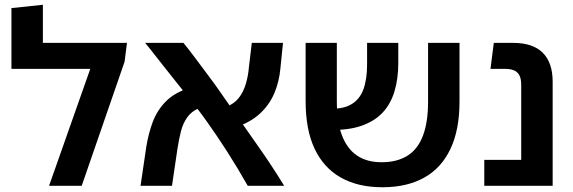

<svg xmlns="http://www.w3.org/2000/svg" viewBox="-20 -780 2406 806"><path d="M160 -600H513L503 -521L323 0H186L359 -491H28V-746L160 -760Z M1020 0Q977 -76 934 -143Q891 -210 847.5 -271Q804 -332 757 -389Q735 -416 711 -446.5Q687 -477 663.5 -506.5Q640 -536 621 -560.5Q602 -585 589 -600H750Q769 -577 791.5 -547Q814 -517 838 -485Q862 -453 884 -423Q929 -358 978 -288.5Q1027 -219 1077 -147Q1127 -75 1173 0ZM570 0 594 -163Q603 -219 621 -267.5Q639 -316 675.5 -353.5Q712 -391 776 -411L816 -326Q784 -313 766 -287.5Q748 -262 739.5 -228.5Q731 -195 725 -156L702 0ZM967 -245 927 -330Q963 -344 982.5 -369Q1002 -394 1012 -428Q1022 -462 1025 -499L1037 -600H1168L1157 -492Q1152 -437 1131.5 -388.5Q1111 -340 1071 -303Q1031 -266 967 -245Z M1584 6Q1483 6 1411 -34.5Q1339 -75 1301 -155Q1263 -235 1263 -355V-600H1394V-356Q1394 -267 1416 -210.5Q1438 -154 1479.5 -126.5Q1521 -99 1581 -99H1587Q1649 -100 1691.5 -127Q1734 -154 1755.5 -210.5Q1777 -267 1777 -354V-600H1909V-354Q1909 -235 1871 -155Q1833 -75 1762 -35Q1691 5 1591 6ZM1357 -235 1350 -324Q1415 -320 1452 -340.5Q1489 -361 1505 -403.5Q1521 -446 1521 -509V-600H1652V-515Q1652 -450 1636 -396.5Q1620 -343 1585.5 -306.5Q1551 -270 1494.5 -251Q1438 -232 1357 -235Z M2168 0V-424Q2168 -449 2160.5 -463.5Q2153 -478 2138 -484.5Q2123 -491 2099 -491H2039L2053 -600H2134Q2217 -600 2258.5 -558.5Q2300 -517 2300 -437V0ZM2013 0V-109H2231V0Z"/></svg>

Font: Noto Sans Hebrew Thin SemiBold
Style: Regular
Weight: 600
Version: Version 3.001